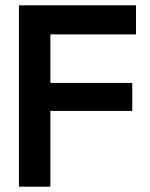

<svg xmlns="http://www.w3.org/2000/svg" viewBox="-20 -700 561 720"><path d="M51 -680H490V-571H169V-389H476V-284H169V0H51Z"/></svg>

Font: CyStack Display SemiBold
Style: Regular
Weight: 600
Designer: Weizhong Zhang
Foundry: 本地遙控
Version: Version 1.000;Glyphs 3.1.2 (3151)